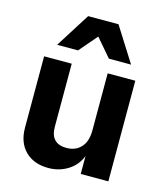

<svg xmlns="http://www.w3.org/2000/svg" viewBox="-122 -914 881 1021"><g transform="rotate(15 319.0 -403.5)"><path d="M567 0H415V-99Q395 -46 347 -16Q299 14 240 14Q159 14 112 -33Q65 -80 65 -162V-554H217V-207Q217 -160 239.5 -137Q262 -114 305 -114Q355 -114 385 -146.5Q415 -179 415 -240V-554H567ZM523 -631H401L316 -730L231 -631H116L236 -821H403Z"/></g></svg>

Font: Application
Style: Bold
Weight: 700
Designer: Wei Huang
Foundry: Wei Huang
Version: Version 0.012